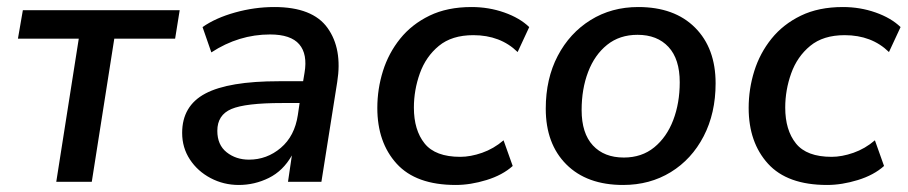

<svg xmlns="http://www.w3.org/2000/svg" viewBox="-20 -517 2581 546"><path d="M140 0 204 -407H31L45 -488H491L478 -407H305L241 0Z M659 9Q616 9 579 -10.5Q542 -30 520 -63.5Q498 -97 498 -139Q498 -216 564 -251Q630 -286 773 -286H842L846 -310Q855 -363 831 -391Q807 -419 748 -419Q659 -419 581 -368L556 -440Q593 -466 648.5 -481.5Q704 -497 760 -497Q869 -497 911.5 -437.5Q954 -378 939 -284L894 0H799L810 -75Q785 -31 744.5 -11Q704 9 659 9ZM688 -63Q739 -63 778.5 -96.5Q818 -130 827 -190L832 -224H782Q678 -224 638 -207Q598 -190 598 -145Q598 -105 624.5 -84Q651 -63 688 -63Z M1276 9Q1163 9 1108 -51.5Q1053 -112 1053 -210Q1053 -264 1069 -315Q1085 -366 1118 -407Q1151 -448 1201.5 -472.5Q1252 -497 1321 -497Q1370 -497 1414 -481.5Q1458 -466 1485 -440L1452 -369Q1403 -417 1326 -417Q1265 -417 1228 -386.5Q1191 -356 1174 -308.5Q1157 -261 1157 -211Q1157 -147 1187.5 -109Q1218 -71 1289 -71Q1318 -71 1351 -82.5Q1384 -94 1412 -118L1438 -45Q1409 -19 1363.5 -5Q1318 9 1276 9Z M1752 9Q1649 9 1590.5 -49.5Q1532 -108 1532 -208Q1532 -293 1566 -358Q1600 -423 1659.5 -460Q1719 -497 1795 -497Q1898 -497 1956.5 -438.5Q2015 -380 2015 -280Q2015 -195 1981 -129.5Q1947 -64 1887.5 -27.5Q1828 9 1752 9ZM1754 -69Q1805 -69 1840.5 -98Q1876 -127 1894.5 -175.5Q1913 -224 1913 -283Q1913 -349 1881 -383.5Q1849 -418 1793 -418Q1742 -418 1706.5 -389.5Q1671 -361 1652.5 -312.5Q1634 -264 1634 -204Q1634 -138 1666 -103.5Q1698 -69 1754 -69Z M2332 9Q2219 9 2164 -51.5Q2109 -112 2109 -210Q2109 -264 2125 -315Q2141 -366 2174 -407Q2207 -448 2257.5 -472.5Q2308 -497 2377 -497Q2426 -497 2470 -481.5Q2514 -466 2541 -440L2508 -369Q2459 -417 2382 -417Q2321 -417 2284 -386.5Q2247 -356 2230 -308.5Q2213 -261 2213 -211Q2213 -147 2243.5 -109Q2274 -71 2345 -71Q2374 -71 2407 -82.5Q2440 -94 2468 -118L2494 -45Q2465 -19 2419.5 -5Q2374 9 2332 9Z"/></svg>

Font: Nunito Sans SemiBold
Style: Italic
Weight: 600
Italic angle: -9°
Designer: Vernon Adams
Foundry: Vernon Adams
Version: Version 3.006; ttfautohint (v1.8.3)